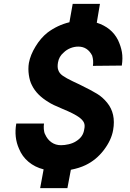

<svg xmlns="http://www.w3.org/2000/svg" viewBox="-20 -873 674 997"><path d="M567.5 -198Q558.5 -145 518.5 -93Q479.5 -42 424 -15.5Q392 0 348 8.5L330 104H188.5L206.5 6.5Q161 -5 128 -32.8Q95 -60.5 79 -100Q52 -159.5 64.5 -231.5H208.5Q207.5 -225.5 207.2 -218Q207 -210.5 207.5 -202.8Q208 -195 209.8 -187.5Q211.5 -180 214.5 -175Q226 -149 247.2 -134Q268.5 -119 297 -119Q315.5 -119 337 -124Q358.5 -129 375 -139.5Q393.5 -151 404 -166Q414.5 -181 417.5 -202Q422 -222 416.2 -235.5Q410.5 -249 391.5 -263.5Q378.5 -273 357 -284Q335.5 -295 305 -307.5Q251.5 -329.5 232.5 -342.5Q170.5 -379.5 146 -430Q140 -441 136 -454.8Q132 -468.5 129.8 -483.8Q127.5 -499 127.5 -515Q127.5 -531 130 -546Q138 -588.5 164.5 -631.5Q191 -675.5 227 -704Q278.5 -742.5 340.5 -757.5L357.5 -853H499L482.5 -755Q559.5 -730.5 592.5 -665.5Q607.5 -634 613 -602.8Q618.5 -571.5 612.5 -532.5L462.5 -531Q466.5 -558.5 458.5 -584.5Q434.5 -631 386.5 -631Q365.5 -631 345.2 -622.8Q325 -614.5 310.5 -600Q286 -579.5 281 -548Q277 -524 282.5 -509.5Q285.5 -500.5 291.2 -493.2Q297 -486 306.2 -479.5Q315.5 -473 328.2 -466Q341 -459 357.5 -451L392.5 -434.5Q424 -419 446.8 -407Q469.5 -395 484 -386Q513 -368.5 536.5 -339.5Q582.5 -283 567.5 -198Z"/></svg>

Font: Russisch Sans ExtraBold
Style: Italic
Weight: 800
Width: 4
Italic angle: -10°
Designer: Michael Sharanda (font) & Cristiano Sobral (main changes)
Foundry: Michael Sharanda
Version: Version 2.00;September 8, 2020;FontCreator 13.0.0.2681 64-bi